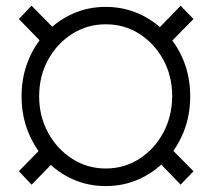

<svg xmlns="http://www.w3.org/2000/svg" viewBox="-20 -626 726 656"><path d="M341.3 9.8Q281.2 9.8 229 -13.4Q176.8 -36.6 137.5 -78.4Q98.1 -120.1 75.9 -176Q53.7 -231.9 53.7 -296.9Q53.7 -361.8 75.9 -417.5Q98.1 -473.1 137.5 -514.6Q176.8 -556.2 229 -579.3Q281.2 -602.5 341.3 -602.5Q401.4 -602.5 453.9 -579.3Q506.3 -556.2 545.9 -514.6Q585.4 -473.1 607.7 -417.5Q629.9 -361.8 629.9 -296.9Q629.9 -231.9 607.7 -176Q585.4 -120.1 545.9 -78.4Q506.3 -36.6 453.9 -13.4Q401.4 9.8 341.3 9.8ZM341.3 -50.3Q404.8 -50.3 456.3 -83.5Q507.8 -116.7 537.8 -172.6Q567.9 -228.5 568.4 -296.9Q568.4 -365.7 538.1 -421.6Q507.8 -477.5 456.3 -510.3Q404.8 -543 341.3 -543Q278.3 -543 226.6 -510.3Q174.8 -477.5 144.3 -421.6Q113.8 -365.7 113.8 -296.9Q113.8 -228.5 144.3 -172.6Q174.8 -116.7 226.6 -83.5Q278.3 -50.3 341.3 -50.3ZM546.4 -464.8 503.9 -510.3 597.2 -606.4 641.1 -561ZM597.2 4.9 503.9 -91.8 546.4 -136.7 641.1 -41ZM87.9 4.9 44.4 -41 138.2 -136.7 182.6 -91.8ZM138.2 -464.8 44.4 -561 87.9 -606.4 182.6 -510.3Z"/></svg>

Font: Inter 24pt Light
Style: Regular
Weight: 300
Designer: Rasmus Andersson
Foundry: rsms
Version: Version 4.001;git-66647c0bb